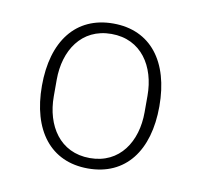

<svg xmlns="http://www.w3.org/2000/svg" viewBox="-51 -757 475 454"><g transform="rotate(10 187.0 -530.0)"><path d="M187 -356C277 -356 328 -423 328 -530C328 -637 277 -704 187 -704C97 -704 46 -637 46 -530C46 -423 97 -356 187 -356ZM187 -381C115 -381 78 -440 78 -510V-550C78 -620 115 -679 187 -679C259 -679 296 -620 296 -550V-510C296 -440 259 -381 187 -381Z"/></g></svg>

Font: IBM Plex Devanagari ExtraLight
Style: Regular
Weight: 200
Designer: Mike Abbink, Paul van der Laan, Pieter van Rosmalen, Erin McLaughlin
Foundry: Bold Monday
Version: Version 1.0